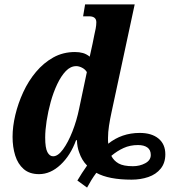

<svg xmlns="http://www.w3.org/2000/svg" viewBox="-20 -780 839 871"><path d="M614 -177Q668 -177 699 -151.5Q730 -126 730 -80Q730 -41 709 -15Q688 11 653 23Q618 35 577 35Q473 35 417 4Q405 20 394.5 37Q384 54 375 71L331 39Q351 5 375 -29Q351 -53 339 -89Q330 -113 329 -144H325Q300 -75 254.5 -32.5Q209 10 157 10Q114 10 87.5 -13Q61 -36 49 -74.5Q37 -113 37 -159Q37 -206 49.5 -258.5Q62 -311 85.5 -362Q109 -413 143.5 -454Q178 -495 222 -519.5Q266 -544 320 -544Q340 -544 356 -539.5Q372 -535 387 -523Q390 -537 393.5 -552.5Q397 -568 400 -582L408 -622Q411 -634 414 -650Q417 -666 417 -679Q417 -706 384 -706H357L366 -760H591L486 -271Q479 -239 474.5 -209.5Q470 -180 470 -155Q470 -148 470 -141Q470 -134 471 -128Q532 -177 614 -177ZM221 -71Q243 -71 266 -102.5Q289 -134 308.5 -183.5Q328 -233 339 -287L374 -453Q366 -466 352 -473Q338 -480 326 -480Q300 -480 278.5 -457.5Q257 -435 239.5 -398Q222 -361 210 -317.5Q198 -274 191.5 -231.5Q185 -189 185 -156Q185 -109 195 -90Q205 -71 221 -71ZM583 -26Q614 -26 639 -39.5Q664 -53 664 -77Q664 -100 648.5 -111Q633 -122 606 -122Q570 -122 540.5 -108.5Q511 -95 485 -73Q496 -51 518 -38.5Q540 -26 583 -26Z"/></svg>

Font: Noto Serif ExtraCondensed ExtraBold
Style: Italic
Weight: 800
Width: 2
Italic angle: -12°
Designer: Monotype Design Team
Foundry: Monotype Imaging Inc.
Version: Version 2.013